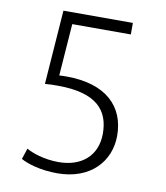

<svg xmlns="http://www.w3.org/2000/svg" viewBox="-80 -757 724 836"><g transform="rotate(10 282.0 -339.0)"><path d="M67 -23C95 -7 153 12 229 12C376 12 458 -81 458 -194C458 -322 373 -410 196 -410C186 -410 175 -410 164 -409L181 -639H440V-690H133L109 -362C129 -364 148 -364 166 -364C338 -364 395 -295 395 -192C395 -96 329 -37 226 -37C161 -37 107 -57 83 -71Z"/></g></svg>

Font: Repo Light
Style: Regular
Weight: 300
Designer: Stefan Peev
Foundry: Context Ltd
Version: Version 001.502